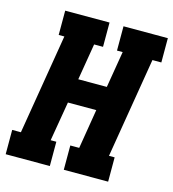

<svg xmlns="http://www.w3.org/2000/svg" viewBox="-109 -826 826 916"><g transform="rotate(15 303.5 -367.5)"><path d="M3 0V-120H46L128 -615H100V-735H319V-615H275L245 -435H386L416 -615H388V-735H607V-615H563L481 -120H509V0H290V-120H334L366 -315H226L193 -120H221V0Z"/></g></svg>

Font: Iosevka Curly Slab HvExObl
Style: Regular
Weight: 900
Width: 7
Italic angle: -9°
Monospace: yes
Designer: Belleve Invis
Foundry: Belleve Invis
Version: Version 11.1.0; ttfautohint (v1.8.3)